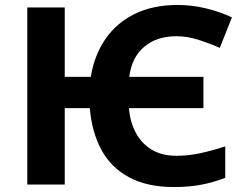

<svg xmlns="http://www.w3.org/2000/svg" viewBox="-20 -744 990 774"><path d="M681 10Q573 10 500 -29.5Q427 -69 388.5 -140.5Q350 -212 342 -308H241V0H90V-714H241V-434H346Q360 -521 404.5 -586Q449 -651 522.5 -687.5Q596 -724 696 -724Q753 -724 809.5 -710.5Q866 -697 915 -674L866 -551Q823 -570 778.5 -584Q734 -598 692 -598Q612 -598 561.5 -555.5Q511 -513 501 -434H800V-308H500Q504 -253 527 -209.5Q550 -166 591 -141Q632 -116 691 -116Q738 -116 785.5 -126Q833 -136 888 -154V-27Q838 -8 789.5 1Q741 10 681 10Z"/></svg>

Font: RS Noto Sans
Style: Bold
Weight: 700
Designer: Monotype Design Team
Foundry: Monotype Imaging Inc.
Version: Version 3.10